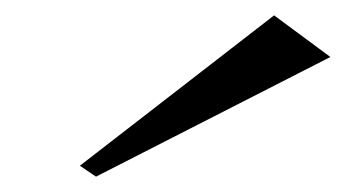

<svg xmlns="http://www.w3.org/2000/svg" viewBox="-20 -770 450 250"><path d="M105 -540 84 -554.2 336.9 -750 410.2 -695.8Z"/></svg>

Font: Happy Times at the IKOB New Game Plus Edition
Style: Italic
Weight: 400
Italic angle: -16°
Designer: Lucas Le Bihan
Foundry: Lucas Le Bihan
Version: Version 1.000;PS 1.0;hotconv 1.0.88;makeotf.lib2.5.647800